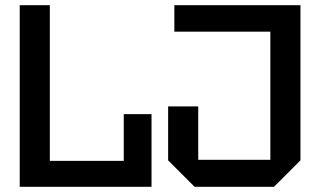

<svg xmlns="http://www.w3.org/2000/svg" viewBox="-20 -720 1233 740"><path d="M56 0V-700H172V-100H457V-280H564V0ZM628 -102V-310H744V-104H1022V-598H652V-700H1138V-102L1036 0H730Z"/></svg>

Font: Tektur Medium
Style: Regular
Weight: 500
Designer: Adam Jagosz
Foundry: Adam Jagosz
Version: Version 1.005;gftools[0.9.30]